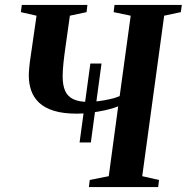

<svg xmlns="http://www.w3.org/2000/svg" viewBox="-20 -763 762 783"><path d="M304.5 -182 348.5 -504H394L350.5 -182ZM342.5 0 346 -29 423.5 -44.5 462 -329.5Q439 -320 409.2 -313.5Q379.5 -307 349.2 -303.2Q319 -299.5 293.5 -299.5Q237.5 -299.5 199.8 -311.2Q162 -323 139.5 -344.2Q117 -365.5 107.2 -393.8Q97.5 -422 97.5 -454.5Q97.5 -468 98.8 -481.8Q100 -495.5 101.5 -508.5L129 -699L65 -713.5L69 -743H336.5L333 -713.5L265 -699L247 -571.5Q242 -536.5 238.8 -506.2Q235.5 -476 235.5 -451.5Q235.5 -416.5 245.2 -393.5Q255 -370.5 278 -359Q301 -347.5 340 -347.5Q358 -347.5 381.8 -350.5Q405.5 -353.5 428.8 -358.8Q452 -364 468 -371L513 -699L443.5 -713.5L447 -743H721.5L717.5 -713.5L649.5 -699L560 -44.5L628.5 -29L625 0Z"/></svg>

Font: Merriweather 96pt SemiBold
Style: Italic
Weight: 600
Italic angle: -7.8°
Version: Version 2.101